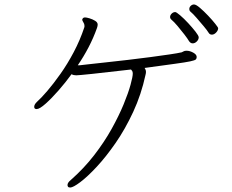

<svg xmlns="http://www.w3.org/2000/svg" viewBox="-20 -799 1040 859"><path d="M928 -644Q918 -644 913 -653Q907 -663 891.5 -681.5Q876 -700 859.5 -719Q843 -738 832 -747Q827 -751 827 -759Q827 -767 833.5 -773Q840 -779 848 -779Q857 -779 874.5 -764Q892 -749 911 -729Q930 -709 943 -692.5Q956 -676 956 -673Q956 -663 947 -653.5Q938 -644 928 -644ZM869 -632Q869 -622 860.5 -613.5Q852 -605 842 -605Q832 -605 825 -616Q820 -625 805.5 -644Q791 -663 774.5 -682.5Q758 -702 747 -711Q741 -716 741 -723Q741 -731 748 -738Q755 -745 764 -745Q769 -745 786 -730.5Q803 -716 822 -695.5Q841 -675 855 -657Q869 -639 869 -632ZM337 -507Q345 -508 376.5 -511.5Q408 -515 454 -520Q500 -525 552 -531Q604 -537 652.5 -543.5Q701 -550 738.5 -555.5Q776 -561 793 -565Q798 -567 802 -569.5Q806 -572 815 -572Q829 -572 844.5 -563.5Q860 -555 860 -544Q860 -537 856 -533Q852 -529 831 -524.5Q810 -520 762 -513.5Q714 -507 627 -495Q629 -492 631 -487.5Q633 -483 633 -477Q633 -474 632.5 -471Q632 -468 631 -464Q612 -376 576 -298.5Q540 -221 497 -159Q454 -97 412.5 -52.5Q371 -8 339 16Q307 40 294 40Q287 40 284 36Q282 32 282 29Q282 18 297 6Q356 -46 401.5 -105Q447 -164 479.5 -222.5Q512 -281 533 -332Q554 -383 564 -419.5Q574 -456 574 -470Q574 -478 571 -482Q568 -486 566 -488Q456 -475 393 -468.5Q330 -462 321 -462Q309 -462 300 -467Q274 -431 242.5 -395Q211 -359 184 -335Q157 -311 144 -311Q133 -311 133 -321Q133 -332 146 -344Q164 -360 191.5 -392Q219 -424 250.5 -468.5Q282 -513 310 -566Q338 -619 357 -676Q358 -678 358 -683Q358 -692 353 -699Q352 -701 350 -704.5Q348 -708 348 -711Q348 -714 350 -716Q353 -721 361 -721Q367 -721 380.5 -717Q394 -713 405.5 -706Q417 -699 417 -689Q417 -683 414 -674Q398 -629 376 -587Q354 -545 328 -507Z"/></svg>

Font: Moon Stars Kai T Light
Style: Regular
Weight: 300
Designer: GuiWonder
Version: Version 1.101